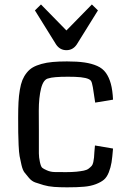

<svg xmlns="http://www.w3.org/2000/svg" viewBox="-20 -823 583 851"><path d="M60.5 0ZM481 -381.3 401.9 -368.2 391.6 -436Q387.7 -459.5 382.3 -465.8Q369.6 -480.5 312 -482.4Q298.3 -482.9 281.7 -482.9Q215.3 -482.9 194.8 -475.6Q172.4 -471.7 162.1 -431.2Q151.9 -390.6 151.9 -332L152.3 -247.6Q152.3 -230 152.3 -199.2Q152.3 -159.2 152.3 -142.8Q152.3 -126.5 156.7 -105.7Q161.1 -85 166.7 -79.8Q172.4 -74.7 188 -67.9Q203.6 -61 221.4 -60.5Q239.3 -60.1 272.9 -60.1Q299.3 -60.1 318.6 -62Q337.9 -64 351.3 -66.7Q364.7 -69.3 373.3 -75.9Q381.8 -82.5 386.5 -87.9Q391.1 -93.3 393.6 -104.7Q396 -116.2 396.7 -124.5Q397.5 -132.8 398.4 -149.7Q399.4 -166.5 400.9 -178.2L481 -164.6Q478 -126.5 474.4 -103.5Q470.7 -80.6 462.2 -59.1Q453.6 -37.6 440.7 -26.6Q427.7 -15.6 405 -6.8Q382.3 2 352.3 4.6Q322.3 7.3 277.3 7.3Q245.1 7.3 219.5 5.4Q193.8 3.4 172.9 -2.7Q151.9 -8.8 136.2 -14.4Q120.6 -20 108.6 -34.2Q96.7 -48.3 88.6 -58.6Q80.6 -68.8 75.2 -91.8Q69.8 -114.7 66.9 -130.9Q64 -147 62.5 -179.9Q61 -212.9 60.8 -235.8Q60.5 -258.8 60.5 -302.2Q60.5 -341.3 62 -369.9Q63.5 -398.4 67.9 -424.6Q72.3 -450.7 79.3 -468Q86.4 -485.4 98.4 -500.5Q110.4 -515.6 125.7 -524.4Q141.1 -533.2 163.8 -539.6Q186.5 -545.9 213.6 -548.3Q240.7 -550.8 276.9 -550.8Q323.2 -550.8 354.7 -546.1Q386.2 -541.5 410.6 -530.8Q435.1 -520 449.2 -500.2Q463.4 -480.5 471.2 -451.9Q479 -423.3 481 -381.3ZM161.6 -803.2 274.4 -688 387.2 -803.2 414.1 -776.9 320.3 -626Q303.2 -600.6 274.4 -600.6Q245.6 -600.6 228.5 -626L134.8 -776.9Z"/></svg>

Font: Coda
Style: Regular
Weight: 400
Designer: vernon adams
Foundry: vernon adams
Version: Version 2.001; ttfautohint (v0.8) -r 50 -G 200 -x